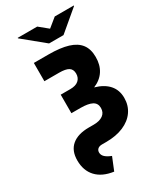

<svg xmlns="http://www.w3.org/2000/svg" viewBox="-270 -1006 1113 1315"><g transform="rotate(-30 286.5 -349.0)"><path d="M505.9 -531.2Q506.3 -468.3 477.5 -423.6Q448.7 -378.9 392.1 -355.5Q462.4 -335.4 498.8 -293.9Q535.2 -252.4 535.2 -190.4Q535.2 -130.9 503.7 -85.4Q472.2 -40 413.8 -15.1Q355.5 9.8 276.4 9.8H244.1Q222.2 9.8 210.2 20Q198.2 30.3 198.2 47.9Q198.2 68.4 214.6 84Q231 99.6 263.7 112.3L222.7 212.9Q134.8 200.7 88.4 150.9Q42 101.1 42 20.5Q42 -56.2 89.1 -95.9Q136.2 -135.7 223.6 -135.7H261.7Q308.6 -135.7 335.4 -155Q362.3 -174.3 362.3 -210.9Q362.3 -248 331.8 -264.2Q301.3 -280.3 240.2 -280.3H168.9V-426.8H245.1Q288.1 -426.8 310.5 -446.3Q333 -465.8 333 -500Q332.5 -533.7 309.3 -548.1Q286.1 -562.5 234.4 -562.5H118.2V-707H234.4Q327.6 -707 387.5 -688.7Q447.3 -670.4 476.6 -631.8Q505.9 -593.3 505.9 -531.2ZM332 -854.5 401.4 -911.1H551.8V-907.2L389.6 -770.5H275.4L108.4 -907.2V-911.1H262.7Z"/></g></svg>

Font: Pretendard GOV Black
Style: Regular
Weight: 900
Designer: Base glyphs from Inter by Rasmus Andersson; Hangeul glyphs from Noto Sans CJK(Source Han Sans) by Jang Soo-young and Kan
Foundry: Kil Hyung-jin
Version: Version 1.309